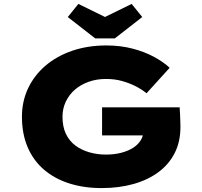

<svg xmlns="http://www.w3.org/2000/svg" viewBox="-20 -950 1030 980"><path d="M498 10Q408 10 333 -14Q258 -38 204 -84.5Q150 -131 121 -199Q92 -267 92 -354Q92 -433 123.5 -499.5Q155 -566 212.5 -615Q270 -664 349 -691Q428 -718 523 -718Q596 -718 658 -701.5Q720 -685 767.5 -659Q815 -633 846 -604L728 -474Q702 -495 671 -510.5Q640 -526 603 -536.5Q566 -547 520 -547Q473 -547 432.5 -532.5Q392 -518 362.5 -492.5Q333 -467 316 -431.5Q299 -396 299 -354Q299 -303 316.5 -266.5Q334 -230 365 -207Q396 -184 436.5 -172.5Q477 -161 521 -161Q563 -161 598 -170Q633 -179 658.5 -195Q684 -211 698 -233.5Q712 -256 712 -282L713 -306L739 -259H501V-402H897Q898 -388 899 -366.5Q900 -345 900.5 -326Q901 -307 901 -302Q901 -227 872 -169.5Q843 -112 789.5 -72Q736 -32 662 -11Q588 10 498 10ZM466 -754 326 -863 380 -930 531 -856H501L652 -930L706 -863L566 -754Z"/></svg>

Font: Lexend Mega ExtraBold
Style: Regular
Weight: 800
Designer: Bonnie Shaver-Troup, Thomas Jockin
Foundry: Lexend
Version: Version 1.007